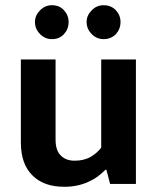

<svg xmlns="http://www.w3.org/2000/svg" viewBox="-20 -705 601 736"><path d="M368 -139V-477H501V0H402L388 -54H384C377 -47 368 -39 359 -32C349 -24 338 -17 325 -11C312 -4 297 1 281 5C264 9 246 11 226 11C175 11 134 -3 105 -32C75 -61 60 -103 60 -159V-477H193V-170C193 -141 200 -121 214 -108C227 -95 245 -89 266 -89C290 -89 311 -94 328 -104C345 -114 358 -126 368 -139ZM114 -621C114 -638 121 -653 134 -666C147 -679 162 -685 179 -685C198 -685 213 -679 225 -666C237 -653 243 -638 243 -621C243 -602 237 -587 225 -574C213 -561 198 -555 179 -555C162 -555 147 -561 134 -574C121 -587 114 -602 114 -621ZM312 -621C312 -638 319 -653 332 -666C345 -679 360 -685 377 -685C396 -685 411 -679 424 -666C436 -653 442 -638 442 -621C442 -602 436 -587 424 -574C411 -561 396 -555 377 -555C360 -555 345 -561 332 -574C319 -587 312 -602 312 -621Z"/></svg>

Font: Holmes&Hills Bold
Style: Bold
Weight: 500
Designer: Noopur Datye, Girish Dalvi, Yashodeep Gholap, Pallavi Karambelkar
Foundry: Ek Type
Version: ""